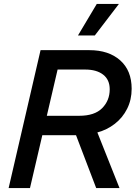

<svg xmlns="http://www.w3.org/2000/svg" viewBox="-20 -960 692 980"><path d="M474 -940H587L464 -779H378ZM24 0 187 -704H436Q535 -704 593.5 -652Q652 -600 652 -507Q652 -451 629 -405Q606 -359 566 -328Q526 -297 477 -284L590 0H471L368 -270H196L133 0ZM415 -605H274L219 -369H384Q463 -369 501.5 -408Q540 -447 540 -504Q540 -553 506.5 -579Q473 -605 415 -605Z"/></svg>

Font: Prodigy Sans Medium
Style: Italic
Weight: 500
Italic angle: -13°
Designer: Wei Huang
Foundry: Wei Huang
Version: Version 1.003; ttfautohint (v1.8.3)